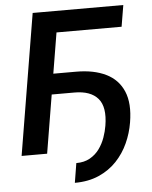

<svg xmlns="http://www.w3.org/2000/svg" viewBox="-59 -776 783 987"><g transform="rotate(-5 332.5 -282.5)"><path d="M614.7 -727.3 596.2 -616.8H260.3L158 0H26.3L147 -727.3ZM194.2 -301.1 211.6 -407H342.7Q434.3 -407 496.8 -376.4Q559.3 -345.9 586.1 -283Q612.9 -220.2 596.6 -122.9Q587.7 -68.5 564.6 -17.6Q541.5 33.4 503.4 73.7Q465.2 114 411.2 137.8Q357.2 161.6 286.9 161.6L303.3 61.1Q344.5 61.1 373.9 44.4Q403.4 27.7 422.8 0.9Q442.1 -25.9 453.1 -57Q464.1 -88.1 468.8 -117.2Q484.7 -212.7 446.7 -256.9Q408.7 -301.1 325.3 -301.1Z"/></g></svg>

Font: Inter UI Semi Bold
Style: Italic
Weight: 600
Italic angle: -9.39999°
Designer: Rasmus Andersson
Foundry: rsms
Version: 3.2;8d6f07862